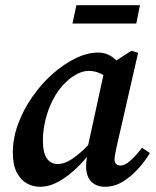

<svg xmlns="http://www.w3.org/2000/svg" viewBox="-20 -700 597 734"><path d="M133 14Q106 14 82.5 1Q59 -12 44 -41Q29 -70 29 -117Q29 -171 49 -225.5Q69 -280 103 -329Q137 -378 179.5 -416Q222 -454 267.5 -476.5Q313 -499 355 -499Q378 -499 395 -490.5Q412 -482 427 -467Q442 -452 456 -432L407 -391Q387 -408 365 -418.5Q343 -429 319 -429Q304 -429 288 -423Q272 -417 255.5 -405.5Q239 -394 223 -377Q200 -353 182 -318Q164 -283 154 -242.5Q144 -202 144 -164Q144 -116 159 -94.5Q174 -73 201 -73Q220 -73 240.5 -83.5Q261 -94 287.5 -117Q314 -140 346 -177L353 -141H344Q313 -97 277.5 -62Q242 -27 205.5 -6.5Q169 14 133 14ZM381 14Q349 14 329.5 -5Q310 -24 309 -63Q309 -73 310 -82Q311 -91 312.5 -100Q314 -109 316 -119L312 -122L382 -444L393 -448L482 -506L508 -498L427 -144Q423 -126 420.5 -112.5Q418 -99 418 -90Q418 -79 424 -73Q430 -67 440 -67Q457 -67 477.5 -85Q498 -103 523 -135L553 -115Q534 -83 507 -53.5Q480 -24 448.5 -5Q417 14 381 14ZM257 -610 272 -680H515L501 -610Z"/></svg>

Font: Source Serif 4 18pt SemiBold
Style: Italic
Weight: 600
Italic angle: -12°
Designer: Frank Grießhammer
Foundry: Adobe Systems Incorporated
Version: Version 4.004;hotconv 1.0.116;makeotfexe 2.5.65601